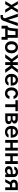

<svg xmlns="http://www.w3.org/2000/svg" viewBox="3622 -4199 776 8060"><g transform="rotate(90 4010.0 -169.0)"><path d="M268.6 -334 377.9 -530.3H509.8L349.6 -265.6L512.7 0H381.8L268.6 -191.4L158.2 0H25.4L187.5 -265.6L29.3 -530.3H161.1Z M608.4 196.3V96.7Q639.6 98.6 661.1 98.6Q679.7 98.6 692.1 95.2Q704.6 91.8 716.3 78.9Q728 65.9 738.3 39.1L749 10.7L555.7 -530.3H687.5L810.5 -129.9H816.4L939.5 -530.3H1071.3L858.4 64.5Q835 130.9 790 165Q745.1 199.2 672.9 199.2Q631.8 199.2 608.4 196.3Z M1059.6 -102.5H1101.6Q1132.8 -126.5 1147.2 -184.3Q1161.6 -242.2 1169.9 -343.8L1184.6 -530.3H1567.4V-102.5H1649.4V154.3H1529.3V0H1181.6V154.3H1059.6ZM1448.2 -102.5V-429.7H1293L1284.2 -343.8Q1276.9 -252 1264.9 -194.3Q1252.9 -136.7 1229.5 -102.5Z M1710.9 -262.7Q1710.9 -344.7 1742.2 -406.7Q1773.4 -468.8 1831.1 -502.9Q1888.7 -537.1 1964.8 -537.1Q2041.5 -537.1 2099.1 -502.9Q2156.7 -468.8 2187.7 -406.7Q2218.8 -344.7 2218.8 -262.7Q2218.8 -181.2 2187.5 -119.1Q2156.2 -57.1 2098.9 -23.2Q2041.5 10.7 1964.8 10.7Q1888.7 10.7 1831.1 -23.4Q1773.4 -57.6 1742.2 -119.4Q1710.9 -181.2 1710.9 -262.7ZM2092.8 -263.7Q2092.8 -313 2078.4 -352.8Q2064 -392.6 2035.4 -415.5Q2006.8 -438.5 1965.8 -438.5Q1923.8 -438.5 1894.8 -415.5Q1865.7 -392.6 1851.3 -353Q1836.9 -313.5 1836.9 -263.7Q1836.9 -213.9 1851.3 -174.3Q1865.7 -134.8 1894.8 -111.8Q1923.8 -88.9 1965.8 -88.9Q2006.8 -88.9 2035.4 -111.8Q2064 -134.8 2078.4 -174.3Q2092.8 -213.9 2092.8 -263.7Z M2457 -273.4 2262.7 -530.3H2406.2L2557.6 -316.4H2587.9V-530.3H2711.9V-316.4H2741.2L2892.6 -530.3H3036.1L2842.8 -273.4L3037.1 0H2891.6L2739.3 -214.8H2711.9V0H2587.9V-214.8H2559.6L2407.2 0H2260.7Z M3080.1 -261.7Q3080.1 -343.3 3111.3 -405.5Q3142.6 -467.8 3199.5 -502.4Q3256.3 -537.1 3331.1 -537.1Q3398.4 -537.1 3453.4 -508.3Q3508.3 -479.5 3540.8 -419.2Q3573.2 -358.9 3573.2 -269.5V-230.5H3203.1Q3203.6 -186 3220.7 -153.6Q3237.8 -121.1 3268.1 -104Q3298.3 -86.9 3338.9 -86.9Q3378.4 -86.9 3406.2 -102.1Q3434.1 -117.2 3446.3 -141.6H3568.4Q3557.1 -95.7 3525.9 -61.3Q3494.6 -26.9 3446.5 -8.1Q3398.4 10.7 3337.9 10.7Q3258.8 10.7 3200.4 -22.7Q3142.1 -56.2 3111.1 -117.7Q3080.1 -179.2 3080.1 -261.7ZM3454.1 -315.4Q3453.6 -351.6 3438.5 -379.9Q3423.3 -408.2 3396 -424.3Q3368.7 -440.4 3333 -440.4Q3296.4 -440.4 3267.8 -423.6Q3239.3 -406.7 3222.7 -378.2Q3206.1 -349.6 3203.6 -315.4Z M3647.5 -262.7Q3647.5 -343.3 3678.7 -405.5Q3710 -467.8 3767.3 -502.4Q3824.7 -537.1 3901.4 -537.1Q3965.3 -537.1 4015.4 -513.7Q4065.4 -490.2 4095 -447.3Q4124.5 -404.3 4128.9 -347.7H4009.8Q4002 -387.7 3974.1 -412.6Q3946.3 -437.5 3902.3 -437.5Q3863.8 -437.5 3834.7 -416.7Q3805.7 -396 3789.6 -357.2Q3773.4 -318.4 3773.4 -265.6Q3773.4 -211.4 3789.3 -172.1Q3805.2 -132.8 3834.2 -111.8Q3863.3 -90.8 3902.3 -90.8Q3944.3 -90.8 3973.1 -114.3Q4002 -137.7 4009.8 -180.7H4128.9Q4124 -124.5 4095 -81.1Q4065.9 -37.6 4016.1 -13.4Q3966.3 10.7 3901.4 10.7Q3823.7 10.7 3766.4 -23.9Q3709 -58.6 3678.2 -120.6Q3647.5 -182.6 3647.5 -262.7Z M4185.5 -530.3H4649.4V-428.7H4476.6V0H4357.4V-428.7H4185.5Z M4739.3 -530.3H4962.9Q5025.4 -530.3 5071 -513.4Q5116.7 -496.6 5141.4 -464.4Q5166 -432.1 5166 -387.7Q5166 -343.8 5135.5 -315.4Q5105 -287.1 5050.8 -277.3Q5092.3 -273.4 5124 -255.9Q5155.8 -238.3 5173.6 -209.5Q5191.4 -180.7 5191.4 -143.6Q5191.4 -100.1 5168.5 -67.6Q5145.5 -35.2 5101.8 -17.6Q5058.1 0 4997.1 0H4739.3ZM5070.3 -159.2Q5070.3 -192.4 5050.8 -210.9Q5031.2 -229.5 4997.1 -229.5H4856.4V-97.7H4997.1Q5031.2 -97.7 5050.8 -114Q5070.3 -130.4 5070.3 -159.2ZM5046.9 -372.1Q5046.9 -399.9 5024.4 -415.3Q5002 -430.7 4962.9 -430.7H4856.4V-310.5H4964.8Q5002.9 -310.5 5024.9 -327.1Q5046.9 -343.8 5046.9 -372.1Z M5264.6 -261.7Q5264.6 -343.3 5295.9 -405.5Q5327.1 -467.8 5384 -502.4Q5440.9 -537.1 5515.6 -537.1Q5583 -537.1 5637.9 -508.3Q5692.9 -479.5 5725.3 -419.2Q5757.8 -358.9 5757.8 -269.5V-230.5H5387.7Q5388.2 -186 5405.3 -153.6Q5422.4 -121.1 5452.6 -104Q5482.9 -86.9 5523.4 -86.9Q5563 -86.9 5590.8 -102.1Q5618.7 -117.2 5630.9 -141.6H5752.9Q5741.7 -95.7 5710.4 -61.3Q5679.2 -26.9 5631.1 -8.1Q5583 10.7 5522.5 10.7Q5443.4 10.7 5385 -22.7Q5326.7 -56.2 5295.7 -117.7Q5264.6 -179.2 5264.6 -261.7ZM5638.7 -315.4Q5638.2 -351.6 5623 -379.9Q5607.9 -408.2 5580.6 -424.3Q5553.2 -440.4 5517.6 -440.4Q5481 -440.4 5452.4 -423.6Q5423.8 -406.7 5407.2 -378.2Q5390.6 -349.6 5388.2 -315.4Z M5974.6 -316.4H6181.6V-530.3H6300.8V0H6181.6V-214.8H5974.6V0H5854.5V-530.3H5974.6Z M6538.1 -316.4H6745.1V-530.3H6864.3V0H6745.1V-214.8H6538.1V0H6418V-530.3H6538.1Z M7154.3 -309.6Q7238.8 -315.4 7290 -317.4V-359.4Q7290 -398.9 7265.1 -420.7Q7240.2 -442.4 7194.3 -442.4Q7153.8 -442.4 7127.9 -425.3Q7102.1 -408.2 7094.7 -378.9H6974.6Q6979 -424.3 7006.8 -460.2Q7034.7 -496.1 7083.5 -516.6Q7132.3 -537.1 7197.3 -537.1Q7252.9 -537.1 7302 -519.8Q7351.1 -502.4 7382.6 -461.7Q7414.1 -420.9 7414.1 -354.5V0H7294.9V-73.2H7291Q7271.5 -36.1 7232.4 -12.7Q7193.4 10.7 7134.8 10.7Q7083.5 10.7 7043.2 -7.8Q7002.9 -26.4 6980 -62.5Q6957 -98.6 6957 -149.4Q6957 -231.4 7012.5 -267.8Q7067.9 -304.2 7154.3 -309.6ZM7167 -81.1Q7203.6 -81.1 7231.9 -95.7Q7260.3 -110.4 7275.6 -135.5Q7291 -160.6 7291 -190.4L7290.5 -233.9Q7268.6 -232.9 7215.8 -229.5Q7187.5 -228 7173.8 -226.6Q7127.9 -222.7 7102.5 -203.6Q7077.1 -184.6 7077.1 -150.4Q7077.1 -116.7 7101.6 -98.9Q7126 -81.1 7167 -81.1Z M7844.7 -200.2H7733.9L7625 0H7502L7621.1 -218.8Q7573.2 -237.8 7547.6 -274.9Q7522 -312 7522.5 -362.3Q7522 -412.6 7547.1 -450.7Q7572.3 -488.8 7619.9 -509.5Q7667.5 -530.3 7731.4 -530.3H7960.9V0H7844.7ZM7727.5 -291H7844.7V-429.7H7731.4Q7689.5 -429.7 7665.5 -409.9Q7641.6 -390.1 7641.6 -359.4Q7641.6 -328.6 7664.1 -309.8Q7686.5 -291 7727.5 -291Z"/></g></svg>

Font: WEMIX Pretendard SemiBold
Style: Regular
Weight: 600
Designer: Base glyphs from Inter by Rasmus Andersson; Hangeul glyphs from Noto Sans CJK(Source Han Sans) by Jang Soo-young and Kan
Foundry: Kil Hyung-jin
Version: Version 1.000